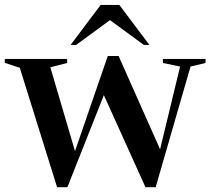

<svg xmlns="http://www.w3.org/2000/svg" viewBox="-24 -752 858 782"><path d="M709.5 -481 639.5 -495.5V-512H813V-495.5L752 -481L610 10.5H568.5L399 -364.5L250.5 10.5H208.5L56.5 -476L-4.5 -496V-512H249.5V-495.5L181 -478L281.5 -136.5L415 -524H459L628 -144ZM263.5 -569 386 -732H462L584.5 -569H562L424 -670L286 -569Z"/></svg>

Font: Newsreader 72pt Medium
Style: Regular
Weight: 500
Designer: Hugues Gentile
Foundry: Production Type
Version: Version 1.003; ttfautohint (v1.8.3)